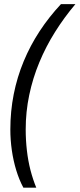

<svg xmlns="http://www.w3.org/2000/svg" viewBox="-20 -736 379 915"><path d="M91.3 158.2Q71.3 121.1 57.4 75.4Q43.5 29.8 36.4 -19.8Q29.3 -69.3 29.3 -119.1Q29.3 -205.6 45.4 -286.9Q61.5 -368.2 92.8 -443.6Q124 -519 168.9 -587.4Q213.9 -655.8 270.5 -716.3H339.4Q286.1 -653.3 242.4 -583.7Q198.7 -514.2 167.5 -439Q136.2 -363.8 119.4 -283.4Q102.5 -203.1 102.5 -119.1Q102.5 -67.9 108.2 -18.8Q113.8 30.3 125.2 74.7Q136.7 119.1 152.8 158.2Z"/></svg>

Font: Open Sans SemiCondensed
Style: Italic
Weight: 400
Width: 4
Italic angle: -12°
Designer: Monotype Design Team
Foundry: Monotype Imaging Inc.
Version: Version 3.000